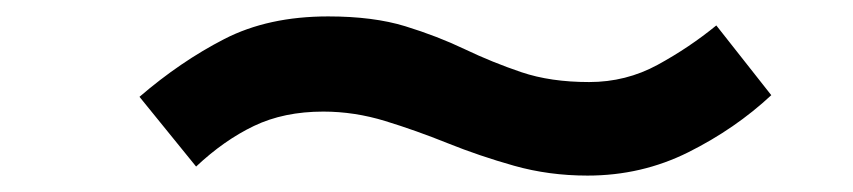

<svg xmlns="http://www.w3.org/2000/svg" viewBox="-20 -442 1040 234"><path d="M696 -228Q649 -228 606.5 -240Q564 -252 525.5 -267.5Q487 -283 449.5 -294.5Q412 -306 374 -306Q326 -306 289.5 -288.5Q253 -271 219 -239L150 -324Q200 -367 253.5 -394.5Q307 -422 380 -422Q435 -422 474 -410Q513 -398 546.5 -382Q580 -366 615.5 -354Q651 -342 698 -342Q743 -342 781.5 -363Q820 -384 853 -411L920 -326Q876 -285 819 -256.5Q762 -228 696 -228Z"/></svg>

Font: Inconsolata UltraExpanded ExtraBold
Style: Regular
Weight: 800
Width: 9
Monospace: yes
Designer: Raph Levien, Cyreal, Brenton Simpson
Foundry: Raph Levien, Cyreal, Google
Version: Version 3.001; ttfautohint (v1.8.2.53-6de2)